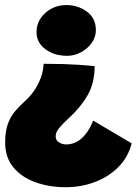

<svg xmlns="http://www.w3.org/2000/svg" viewBox="-20 -572 558 781"><path d="M157.5 -312.5Q201.5 -312.5 234.8 -311.5Q268 -310.5 298.8 -308.5Q329.5 -306.5 365 -303Q365 -235 337 -185.8Q309 -136.5 261.5 -93Q238 -71.5 222.2 -53.2Q206.5 -35 206.5 -17.5Q206.5 -1.5 219.8 7Q233 15.5 250 15.5Q265 15.5 279.8 10.2Q294.5 5 308.5 -6.2Q322.5 -17.5 335.2 -36Q348 -54.5 359 -81.5L515.5 11Q501.5 67 462 107Q422.5 147 366.5 168.2Q310.5 189.5 247 189.5Q180.5 189.5 124.5 169.5Q68.5 149.5 34.8 109.2Q1 69 1 7.5Q1 -38 12 -68Q23 -98 41.5 -119.8Q60 -141.5 82 -161Q101 -178 117.8 -201.8Q134.5 -225.5 145.2 -253.8Q156 -282 157.5 -312.5ZM249 -551.5Q297 -551.5 333.5 -524.8Q370 -498 370 -449Q370 -422 353.5 -398.2Q337 -374.5 310.2 -359.8Q283.5 -345 253 -345Q200.5 -345 164.5 -372Q128.5 -399 128.5 -441.5Q128.5 -472.5 145.2 -497.5Q162 -522.5 189.5 -537Q217 -551.5 249 -551.5Z"/></svg>

Font: Grandstander Thin Black
Style: Regular
Weight: 900
Version: Version 1.200